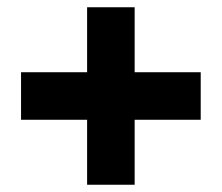

<svg xmlns="http://www.w3.org/2000/svg" viewBox="-20 -617 612 529"><path d="M220 -287V-108H351V-287H533V-418H351V-597H220V-418H38V-287Z"/></svg>

Font: Noto Sans Sinhala UI Black
Style: Regular
Weight: 900
Designer: Jelle Bosma - Monotype Design Team
Foundry: Monotype Imaging Inc.
Version: Version 2.006